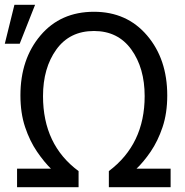

<svg xmlns="http://www.w3.org/2000/svg" viewBox="-30 -773 770 799"><path d="M52 -591H-10L30 -753H116ZM680 6H423V-61Q572 -173 572 -373Q572 -490 516.5 -567Q461 -644 361 -644Q260 -644 204.5 -567Q149 -490 149 -373Q149 -170 297 -61V6H41V-71H185V-68Q154 -98 124 -142Q94 -186 74.5 -244Q55 -302 55 -376Q55 -527 138.5 -625.5Q222 -724 361 -724Q498 -724 582 -625.5Q666 -527 666 -376Q666 -302 646.5 -244Q627 -186 597 -142Q567 -98 535 -68V-71H680Z"/></svg>

Font: LXGW 975 Gothic SC
Style: Regular
Weight: 400
Version: Version 2.01;February 25, 2021